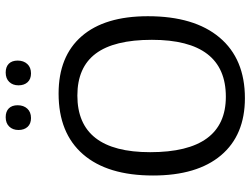

<svg xmlns="http://www.w3.org/2000/svg" viewBox="-123 -750 881 675"><g transform="rotate(-90 317.5 -412.5)"><path d="M274 -822C266.7 -829.3 256.3 -833 243 -833C229 -833 218 -828.8 210 -820.5C202 -812.2 198 -801.3 198 -788C198 -774.7 201.7 -764 209 -756C216.3 -748 226.7 -744 240 -744C254 -744 265 -748.3 273 -757C281 -765.7 285 -777 285 -791C285 -804.3 281.3 -814.7 274 -822ZM431 -822C423.7 -829.3 413.3 -833 400 -833C386 -833 375 -828.8 367 -820.5C359 -812.2 355 -801.3 355 -788C355 -774.7 358.7 -764 366 -756C373.3 -748 383.7 -744 397 -744C411 -744 422 -748.3 430 -757C438 -765.7 442 -777 442 -791C442 -804.3 438.3 -814.7 431 -822ZM527.5 -566C480.5 -620 413.3 -647 326 -647C233.3 -647 162.2 -618.3 112.5 -561C62.8 -503.7 38 -421.7 38 -315C38 -211.7 61.7 -132 109 -76C156.3 -20 223.3 8 310 8C402 8 473 -21.7 523 -81C573 -140.3 598 -224.3 598 -333C598 -434.3 574.5 -512 527.5 -566ZM120 -325C120 -495.7 186.3 -581 319 -581C385 -581 434.2 -559.5 466.5 -516.5C498.8 -473.5 515 -407.7 515 -319C515 -145.7 448.3 -59 315 -59C185 -59 120 -147.7 120 -325Z"/></g></svg>

Font: Alegreya Sans SC
Style: Regular
Weight: 400
Designer: Juan Pablo del Peral
Foundry: Huerta Tipografica
Version: Version 1.000;PS 001.000;hotconv 1.0.70;makeotf.lib2.5.58329